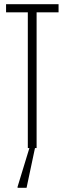

<svg xmlns="http://www.w3.org/2000/svg" viewBox="-20 -708 308 918"><path d="M113 0V-649H9V-688H260V-649H155V0ZM64 190V185L126 -18H150V-13L107 190Z"/></svg>

Font: Saira UltraCondensed ExtraLight
Style: Regular
Weight: 250
Width: 1
Designer: Hector Gatti with collaboration of the Omnibus-Type team
Foundry: Omnibus-Type
Version: Version 1.101